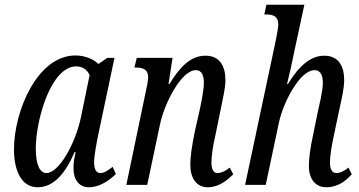

<svg xmlns="http://www.w3.org/2000/svg" viewBox="-20 -780 1516 810"><path d="M139 10C206 10 256 -48 295 -139H299C295 -118 290 -101 290 -70C290 -20 315 10 355 10C403 10 444 -22 469 -46L455 -76C436 -61 419 -50 403 -50C386 -50 377 -66 377 -96C377 -125 390 -191 395 -214L463 -536H433L395 -510C374 -531 338 -546 298 -546C138 -546 39 -312 39 -150C39 -59 71 10 139 10ZM176 -50C150 -50 131 -81 131 -153C131 -275 195 -500 302 -500C326 -500 348 -487 358 -463L322 -288C298 -172 228 -50 176 -50Z M856 10C904 10 939 -20 964 -45L949 -73C931 -58 914 -50 897 -50C880 -50 872 -67 872 -94C872 -121 878 -163 888 -206L912 -323C919 -360 931 -407 931 -442C931 -497 910 -545 847 -545C788 -545 743 -504 695 -426H691L708 -536H557L547 -495H554C583 -495 605 -487 605 -455C605 -444 602 -424 597 -403L513 0H601L655 -255C672 -340 744 -484 806 -484C835 -484 840 -455 840 -430C840 -395 826 -333 820 -305L802 -226C788 -156 783 -118 783 -86C782 -32 807 10 856 10Z M1357 10C1403 10 1438 -15 1464 -45L1450 -73C1432 -58 1415 -50 1398 -50C1381 -50 1372 -67 1372 -94C1372 -122 1379 -164 1388 -206L1413 -325C1421 -361 1432 -407 1432 -442C1432 -497 1411 -545 1348 -545C1291 -545 1242 -503 1195 -426H1191C1199 -457 1211 -509 1224 -574L1264 -760H1104L1095 -719H1104C1132 -719 1154 -711 1154 -677C1154 -667 1151 -648 1145 -617L1014 0H1101L1157 -264C1174 -345 1244 -484 1307 -484C1336 -484 1342 -455 1342 -431C1342 -395 1326 -333 1320 -305L1301 -211C1289 -159 1283 -108 1283 -80C1283 -28 1308 10 1357 10Z"/></svg>

Font: Noto Serif ExtraCondensed
Style: Italic
Weight: 400
Width: 2
Italic angle: -12°
Designer: Monotype Design Team
Foundry: Monotype Imaging Inc.
Version: Version 2.014